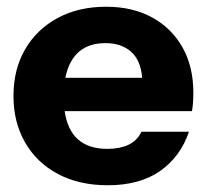

<svg xmlns="http://www.w3.org/2000/svg" viewBox="-20 -540 614 570"><path d="M300 10Q215 10 152 -23.5Q89 -57 54.5 -117Q20 -177 20 -255Q20 -334 54.5 -393.5Q89 -453 151 -486.5Q213 -520 295 -520Q374 -520 432 -488Q490 -456 522 -399Q554 -342 554 -265Q554 -249 553 -235.5Q552 -222 550 -210H172Q188 -98 299 -98Q335 -98 361 -110Q387 -122 400 -149H541Q516 -75 455.5 -32.5Q395 10 300 10ZM293 -412Q195 -412 174 -309H402Q398 -361 369 -386.5Q340 -412 293 -412Z"/></svg>

Font: Instrument Sans
Style: Bold
Weight: 700
Designer: Rodrigo Fuenzalida
Foundry: fragTYPE
Version: Version 1.000; ttfautohint (v1.8.4.7-5d5b);gftools[0.9.28]